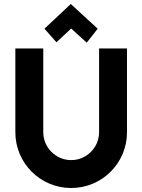

<svg xmlns="http://www.w3.org/2000/svg" viewBox="-20 -943 714 963"><path d="M617 -700H477V-280C477 -203 414 -140 337 -140C260 -140 197 -203 197 -280V-700H57V-280C57 -125 182 0 337 0C492 0 617 -125 617 -280ZM263 -731 337 -800 415 -729 470 -799 335 -923 203 -799Z"/></svg>

Font: Righteous
Style: Regular
Weight: 400
Designer: Astigmatic (AOETI)
Foundry: Astigmatic (AOETI)
Version: Version 1.000